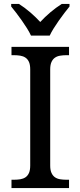

<svg xmlns="http://www.w3.org/2000/svg" viewBox="-20 -951 407 971"><path d="M38.1 0V-42H50.8Q67.9 -42 82.8 -44.4Q97.7 -46.9 108.9 -54.4Q120.1 -62 126.5 -76.2Q132.8 -90.3 132.8 -113.8V-600.1Q132.8 -623.5 126.5 -637.7Q120.1 -651.9 108.9 -659.4Q97.7 -667 82.8 -669.4Q67.9 -671.9 50.8 -671.9H38.1V-713.9H329.1V-671.9H315.9Q299.3 -671.9 284.2 -669.4Q269 -667 258.1 -659.4Q247.1 -651.9 240.5 -637.7Q233.9 -623.5 233.9 -600.1V-113.8Q233.9 -90.3 240.5 -76.2Q247.1 -62 258.1 -54.4Q269 -46.9 284.2 -44.4Q299.3 -42 315.9 -42H329.1V0ZM36.6 -931.2H75.7Q89.8 -922.4 104.2 -911.6Q118.7 -900.9 132.6 -888.9Q146.5 -877 159.4 -864.5Q172.4 -852.1 183.6 -839.8Q194.8 -852.1 207.8 -864.5Q220.7 -877 234.9 -888.9Q249 -900.9 263.7 -911.6Q278.3 -922.4 292.5 -931.2H331.5V-918Q319.8 -903.8 305.7 -885.3Q291.5 -866.7 277.6 -846.9Q263.7 -827.1 251.5 -807.6Q239.3 -788.1 231.4 -771H136.7Q128.9 -788.1 116.7 -807.6Q104.5 -827.1 90.6 -846.9Q76.7 -866.7 62.5 -885.3Q48.3 -903.8 36.6 -918Z"/></svg>

Font: Droid Serif
Style: Regular
Weight: 400
Designer: Monotype Design team
Foundry: Monotype Imaging Inc.
Version: Version 1.03